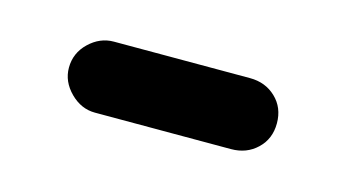

<svg xmlns="http://www.w3.org/2000/svg" viewBox="-29 -641 377 209"><g transform="rotate(15 159.0 -537.0)"><path d="M42 -537.1Q42 -553.7 54.2 -565.4Q66.4 -577.1 82 -577.1H235.4Q252.9 -577.1 264.6 -565.9Q276.4 -554.7 276.4 -537.1Q276.4 -519.5 264.6 -508.3Q252.9 -497.1 235.4 -497.1H82Q66.4 -497.1 54.2 -509.3Q42 -521.5 42 -537.1Z"/></g></svg>

Font: jf-openhuninn-1.1
Style: Regular
Weight: 400
Designer: [Kosugi Maru]
      Designed by Motoya company      

      [Varela Round]
      Joe Prince(Latin component); Avraham Co
Foundry: justfont CO.,LTD.
Version: 1.1